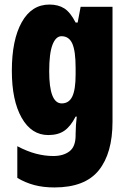

<svg xmlns="http://www.w3.org/2000/svg" viewBox="-20 -583 564 843"><path d="M197 -563Q236 -563 262.5 -546Q289 -529 312 -484H321L334 -553H474V-49Q474 90 413.5 165Q353 240 219 240Q170 240 130.5 229.5Q91 219 56 198V59Q100 82 138.5 92Q177 102 214 102Q258 102 285 81.5Q312 61 312 11V5Q312 -12 313.5 -34Q315 -56 317 -71H312Q290 -28 262.5 -9Q235 10 192 10Q118 10 75 -66Q32 -142 32 -272Q32 -408 75.5 -485.5Q119 -563 197 -563ZM250 -424Q225 -424 210.5 -386.5Q196 -349 196 -270Q196 -129 251 -129Q283 -129 297.5 -159.5Q312 -190 312 -256V-285Q312 -359 297.5 -391.5Q283 -424 250 -424Z"/></svg>

Font: Noto Sans Gurmukhi ExtraCondensed Black
Style: Regular
Weight: 900
Width: 2
Designer: Jelle Bosma - Monotype Design Team
Foundry: Monotype Imaging Inc.
Version: Version 2.004; ttfautohint (v1.8.4.7-5d5b)